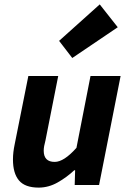

<svg xmlns="http://www.w3.org/2000/svg" viewBox="-20 -842 585 874"><path d="M309 -578 249 -656 434 -822 516 -718ZM529 -496 431 0H320L322 -67H318Q284 -35 242.5 -11.5Q201 12 156 12Q94 12 66.5 -20.5Q39 -53 39 -116Q39 -133 41 -150Q43 -167 47 -186L109 -496H245L187 -203Q183 -188 181 -177Q179 -166 179 -156Q179 -105 229 -105Q271 -105 328 -169L392 -496Z"/></svg>

Font: TypoPRO Source Sans Pro
Style: Bold Italic
Weight: 700
Italic angle: -11°
Designer: Paul D. Hunt
Foundry: Adobe Systems Incorporated
Version: Version 1.075;PS 2.000;hotconv 1.0.86;makeotf.lib2.5.63406